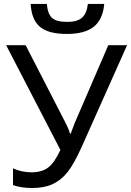

<svg xmlns="http://www.w3.org/2000/svg" viewBox="-20 -943 664 973"><path d="M143.1 9.8Q87.9 9.8 45.9 -4.9V-89.8Q90.3 -69.8 140.1 -69.8Q192.4 -69.8 224.4 -94.2Q256.3 -118.7 286.1 -183.1L11.2 -713.9H109.9L314 -316.9Q326.2 -293.9 335 -266.1H338.9L342.8 -277.8L357.9 -317.9L528.8 -713.9H624L396 -203.1Q355.5 -112.3 322.3 -70.8Q289.1 -29.3 246.3 -9.8Q203.6 9.8 143.1 9.8ZM319.3 -771Q225.6 -771 182.9 -806.6Q140.1 -842.3 135.3 -922.9H217.3Q221.7 -872.1 243.9 -852.1Q266.1 -832 321.3 -832Q371.6 -832 395.8 -853.5Q419.9 -875 425.3 -922.9H508.3Q501 -843.8 455.1 -807.4Q409.2 -771 319.3 -771Z"/></svg>

Font: NotoPenekeko
Style: Regular
Weight: 400
Designer: Monotype Design team
Foundry: Monotype Imaging Inc.
Version: Version 1.04